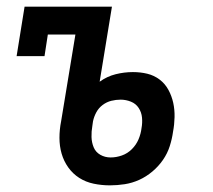

<svg xmlns="http://www.w3.org/2000/svg" viewBox="-20 -550 640 578"><path d="M311 8Q286 8 262 3Q238 -2 218.5 -14.5Q199 -27 185.5 -46Q172 -65 165.5 -87.5Q159 -110 159 -135Q159 -160 164 -185L207 -446H124L114 -381H30L54 -530H317L280 -304Q302 -320 328 -326.5Q354 -333 380 -333Q403 -333 423.5 -328Q444 -323 460.5 -310.5Q477 -298 487 -279.5Q497 -261 501.5 -240.5Q506 -220 505.5 -197.5Q505 -175 501 -154Q498 -132 491 -110Q484 -88 470.5 -68.5Q457 -49 438.5 -33.5Q420 -18 399 -8.5Q378 1 355.5 4.5Q333 8 311 8ZM313 -76Q330 -76 347 -82Q364 -88 377 -101Q390 -114 397 -130.5Q404 -147 406 -164Q409 -180 407.5 -196Q406 -212 397.5 -225Q389 -238 374 -244Q359 -250 343 -250Q329 -250 315 -246.5Q301 -243 289 -234Q277 -225 270 -212Q263 -199 260 -185L258 -171Q255 -154 255.5 -137.5Q256 -121 262 -106.5Q268 -92 282 -84Q296 -76 313 -76Z"/></svg>

Font: Iosevka Curly Slab MdEx
Style: Italic
Weight: 500
Width: 7
Italic angle: -9°
Monospace: yes
Designer: Belleve Invis
Foundry: Belleve Invis
Version: Version 11.0.0; ttfautohint (v1.8.3)